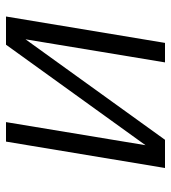

<svg xmlns="http://www.w3.org/2000/svg" viewBox="15 -585 570 640"><g transform="rotate(90 300.0 -265.0)"><path d="M35 0 123 -530H188L111 -65L446 -530H540L452 0H387L464 -465L129 0Z"/></g></svg>

Font: Iosevka Curly LtExObl
Style: Regular
Weight: 300
Width: 7
Italic angle: -9°
Monospace: yes
Designer: Belleve Invis
Foundry: Belleve Invis
Version: Version 11.1.0; ttfautohint (v1.8.3)